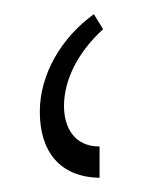

<svg xmlns="http://www.w3.org/2000/svg" viewBox="-20 -780 202 270"><path d="M120 -530V-574C85 -574 70 -600 70 -631C70 -668 90 -707 125 -739L112 -760C66 -727 36 -675 36 -623C36 -567 64 -531 120 -530Z"/></svg>

Font: Noto Serif Armenian ExtraCondensed Light
Style: Regular
Weight: 300
Width: 2
Designer: Monotype Design Team
Foundry: Monotype Imaging Inc.
Version: Version 2.008